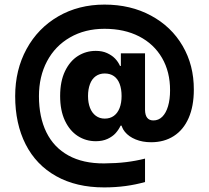

<svg xmlns="http://www.w3.org/2000/svg" viewBox="-20 -774 915 840"><path d="M243.1 -353.9Q243.1 -418.2 264.5 -462.7Q285.9 -507.1 321.2 -529.3Q356.4 -551.4 399.2 -551.4Q427.5 -551.4 448.8 -541.6Q470.1 -531.7 483.6 -517.6Q497.2 -503.4 505 -485.6H508.8V-540.7H614.5V-224.2H507.6Q499 -206.1 485.7 -191.3Q472.4 -176.5 450.4 -166.3Q428.4 -156.2 399.3 -156.2Q355.5 -156.2 320.1 -179.1Q284.8 -202 263.9 -246.4Q243.1 -290.9 243.1 -353.9ZM511.9 -353.9Q511.9 -384.5 503.5 -406.8Q495.1 -429.1 478.6 -440.8Q462.1 -452.5 438 -452.5Q415.3 -452.5 398.5 -440.4Q381.8 -428.3 373.5 -405.7Q365.1 -383.2 365.1 -353.9Q365.1 -324.7 373.7 -302.4Q382.2 -280.2 399 -267.6Q415.7 -255.1 438 -255.1Q461.7 -255.1 478.2 -267.2Q494.7 -279.3 503.3 -301.6Q511.9 -323.9 511.9 -353.9ZM46.4 -353.5Q46.4 -468.3 96.2 -559.6Q146 -650.9 234.9 -702.4Q323.8 -753.9 437.2 -753.9Q551.4 -753.9 640.5 -705.8Q729.7 -657.8 779 -573.2Q828.4 -488.7 828 -381.6Q828 -309.4 805.3 -257.7Q782.7 -206 740.5 -178.9Q698.3 -151.7 641.3 -151.7Q603.4 -151.7 573.4 -164Q543.4 -176.3 526.2 -197.4Q509.1 -218.5 509.1 -244.2L614.5 -293.3Q614.9 -269.9 624.1 -258.5Q633.2 -247.1 651.1 -247.1Q673.7 -247.1 690 -263.3Q706.3 -279.5 715.1 -309.1Q724 -338.8 724 -378.5Q724.4 -459.4 688.9 -520.5Q653.4 -581.6 588.7 -614.8Q523.9 -648 437.2 -648Q351.8 -648 286.5 -610.4Q221.2 -572.9 185.8 -506.1Q150.4 -439.2 150.4 -353.5Q150.4 -261.6 182.9 -195.3Q215.5 -128.9 279.4 -93.8Q343.3 -58.6 435.5 -59.1Q488.6 -59.5 531.4 -64.7Q574.3 -69.9 614.5 -80.1V22.3Q575 33.6 529.8 39.8Q484.6 45.9 435.5 45.9Q313.5 45.9 225.8 -3.3Q138 -52.4 92.2 -142.5Q46.4 -232.6 46.4 -353.5Z"/></svg>

Font: WEMIX Pretendard Variable
Style: Regular
Weight: 400
Designer: Base glyphs from Inter by Rasmus Andersson; Hangeul glyphs from Noto Sans CJK(Source Han Sans) by Jang Soo-young and Kan
Foundry: Kil Hyung-jin
Version: Version 1.000;Glyphs 3.2 (3208)